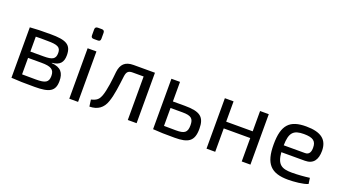

<svg xmlns="http://www.w3.org/2000/svg" viewBox="-56 -1212 3117 1742"><g transform="rotate(20 1502.5 -341.0)"><path d="M377 -252C451 -258 482 -293 482 -362C482 -465 428 -492 277 -492C187 -492 140 -491 79 -486V1C148 6 201 7 304 7C445 7 499 -20 499 -120C499 -198 468 -242 377 -249ZM159 -281V-425C190 -426 228 -426 274 -425C368 -425 401 -411 401 -355C401 -296 371 -281 287 -281ZM159 -220H287C381 -220 414 -200 414 -138C414 -75 382 -60 292 -60C240 -60 194 -61 159 -61Z M660 -694C642 -694 634 -684 634 -668V-611C634 -593 642 -585 660 -585H700C717 -585 725 -593 725 -611V-668C725 -684 717 -694 700 -694ZM722 0V-487H637V0Z M1287 -487H1080C999 -487 962 -448 953 -373C946 -304 935 -191 910 -128C896 -93 878 -73 824 -60L833 5C912 4 962 -33 986 -103C1011 -171 1022 -271 1033 -359C1039 -404 1054 -420 1096 -420H1202V0H1287Z M1529 -298V-487H1446V0H1449C1513 5 1560 6 1657 6C1787 6 1840 -27 1840 -146C1840 -260 1794 -298 1644 -298ZM1529 -62V-235H1644C1730 -235 1753 -213 1753 -149C1753 -77 1724 -61 1644 -61Z M2386 -487H2302V-291H2046V-487H1962V0H2046V-226H2302V0H2386Z M2838 -202C2919 -202 2954 -253 2954 -340C2953 -445 2891 -499 2744 -499C2588 -499 2521 -436 2521 -245C2521 -58 2586 12 2753 12C2809 12 2897 4 2942 -15L2934 -72C2884 -65 2817 -60 2764 -60C2664 -60 2620 -86 2611 -202ZM2610 -268C2612 -391 2647 -427 2748 -427C2836 -427 2868 -402 2868 -340C2869 -304 2859 -268 2816 -268Z"/></g></svg>

Font: SnT
Style: Regular
Weight: 400
Designer: Natanael Gama
Version: Version 1.001;PS 001.001;hotconv 1.0.70;makeotf.lib2.5.58329